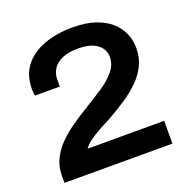

<svg xmlns="http://www.w3.org/2000/svg" viewBox="-125 -817 915 936"><g transform="rotate(-20 332.5 -349.5)"><path d="M53 0V-36Q53 -84 72 -122.5Q91 -161 122.5 -193Q154 -225 193.5 -252.5Q233 -280 274 -305Q325 -336 370 -365.5Q415 -395 443 -428.5Q471 -462 471 -502Q471 -527 457 -547.5Q443 -568 414 -580.5Q385 -593 339 -593Q289 -593 256.5 -579Q224 -565 208 -540.5Q192 -516 192 -483V-449H63Q62 -455 61 -463Q60 -471 60 -483Q60 -556 97.5 -603.5Q135 -651 200.5 -675Q266 -699 349 -699Q415 -699 463.5 -683Q512 -667 544 -639Q576 -611 591.5 -575Q607 -539 607 -500Q607 -450 588 -410.5Q569 -371 536 -338Q503 -305 461 -277Q419 -249 373 -223Q339 -205 307.5 -188Q276 -171 252.5 -154Q229 -137 216 -118H613V0Z"/></g></svg>

Font: Archivo SemiBold SemiExpanded
Style: Regular
Weight: 600
Width: 6
Version: Version 2.001